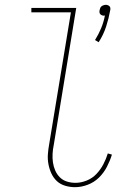

<svg xmlns="http://www.w3.org/2000/svg" viewBox="-20 -768 540 796"><path d="M389 -593 374 -602Q389 -626 399.5 -651.5Q410 -677 415 -704Q414 -704 413 -703.5Q412 -703 411 -703Q407 -703 403 -704.5Q399 -706 396 -709Q393 -712 392.5 -716.5Q392 -721 393 -726Q394 -730 395.5 -734.5Q397 -739 401 -742Q405 -745 410 -746.5Q415 -748 419 -748Q423 -748 427 -746.5Q431 -745 434 -742Q437 -739 437.5 -734.5Q438 -730 437 -726Q431 -692 420 -658Q409 -624 389 -593ZM291 8Q270 8 250 2Q230 -4 216 -17Q202 -30 193.5 -48Q185 -66 181 -86.5Q177 -107 178.5 -128Q180 -149 184 -171L274 -717H110V-735H296L203 -168Q199 -149 198 -130.5Q197 -112 199.5 -94.5Q202 -77 209 -61Q216 -45 228 -33Q240 -21 257 -15.5Q274 -10 293 -10Q316 -10 339.5 -19.5Q363 -29 380 -47Q397 -65 408.5 -87Q420 -109 427 -132L444 -127Q436 -101 423 -76Q410 -51 390 -31.5Q370 -12 343.5 -2Q317 8 291 8Z"/></svg>

Font: Iosevka Term Curly Thin
Style: Italic
Weight: 100
Italic angle: -9°
Designer: Belleve Invis
Foundry: Belleve Invis
Version: Version 32.3.0